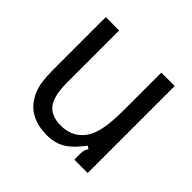

<svg xmlns="http://www.w3.org/2000/svg" viewBox="-143 -703 863 863"><g transform="rotate(45 289.0 -271.5)"><path d="M95 -77Q78 -110 73.5 -144.5Q69 -179 69 -220V-553H154V-220Q154 -132 186 -96Q214 -65 271 -65Q334 -65 372 -106Q399 -134 410.5 -183Q422 -232 422 -317V-553H507V0H422V-36Q422 -50 424.5 -59.5Q427 -69 434 -78L420 -87Q382 -35 345 -12.5Q308 10 258 10Q141 10 95 -77Z"/></g></svg>

Font: Open Sauce Sans
Style: Regular
Weight: 400
Designer: Alfredo Marco Pradil
Foundry: Creative Sauce Fz LLC
Version: Version 1.477